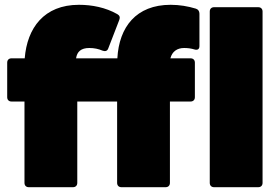

<svg xmlns="http://www.w3.org/2000/svg" viewBox="-20 -780 1164 800"><path d="M284 0C295 0 302 -7 302 -18V-357H468V-18C468 -7 475 0 486 0H670C681 0 688 -7 688 -18V-357H774C785 -357 792 -364 792 -375V-519C792 -530 785 -537 774 -537H690C697 -565 718 -580 747 -580C763 -580 777 -578 790 -574C803 -570 811 -575 811 -588V-723C811 -733 806 -741 796 -744C763 -754 728 -760 691 -760C547 -760 476 -667 469 -537H297C301 -565 318 -580 352 -580C373 -580 391 -576 407 -569C418 -565 427 -567 431 -578L477 -697C481 -708 479 -715 469 -721C420 -749 363 -760 309 -760C163 -760 93 -663 83 -537H28C17 -537 10 -530 10 -519V-375C10 -364 17 -357 28 -357H82V-18C82 -7 89 0 100 0ZM1056 0C1067 0 1074 -7 1074 -18V-732C1074 -743 1067 -750 1056 -750H872C861 -750 854 -743 854 -732V-18C854 -7 861 0 872 0Z"/></svg>

Font: LINE Seed Sans TH Heavy
Style: Regular
Weight: 900
Designer: Dalton Maag Ltd | Thai characters by Cadson Demak Co.,Ltd.
Foundry: Dalton Maag Ltd
Version: Version 1.003